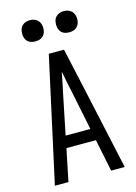

<svg xmlns="http://www.w3.org/2000/svg" viewBox="-139 -1021 777 1094"><g transform="rotate(-15 250.0 -474.0)"><path d="M44 0 205 -735H295L349 -490L456 0H376L337 -190H163L124 0ZM323 -260 276 -490Q269 -522 262.5 -554Q256 -586 250 -618Q244 -586 237.5 -554Q231 -522 224 -490L177 -260ZM350 -823Q337 -823 325 -826.5Q313 -830 304 -839Q295 -848 291.5 -860Q288 -872 288 -885Q288 -898 291.5 -910Q295 -922 304 -931Q313 -940 325 -944Q337 -948 350 -948Q363 -948 375 -944Q387 -940 396 -931Q405 -922 409 -910Q413 -898 413 -885Q413 -872 409 -860Q405 -848 396 -839Q387 -830 375 -826.5Q363 -823 350 -823ZM150 -823Q137 -823 125 -826.5Q113 -830 104 -839Q95 -848 91.5 -860Q88 -872 88 -885Q88 -898 91.5 -910Q95 -922 104 -931Q113 -940 125 -944Q137 -948 150 -948Q163 -948 175 -944Q187 -940 196 -931Q205 -922 209 -910Q213 -898 213 -885Q213 -872 209 -860Q205 -848 196 -839Q187 -830 175 -826.5Q163 -823 150 -823Z"/></g></svg>

Font: Iosevka www.saffi
Style: Regular
Weight: 400
Monospace: yes
Designer: Belleve Invis
Foundry: Belleve Invis
Version: Version 22.0.2; ttfautohint (v1.8.3)